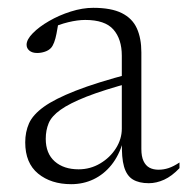

<svg xmlns="http://www.w3.org/2000/svg" viewBox="-20 -461 479 491"><path d="M314.5 -273 317.5 -250.5Q245 -231 201.2 -213.8Q157.5 -196.5 134.8 -180.2Q112 -164 104.5 -146Q97 -128 97 -106Q97 -68.5 120 -48.2Q143 -28 181 -28Q211 -28 236.2 -43Q261.5 -58 276.5 -81.8Q291.5 -105.5 291.5 -132V-318.5Q291.5 -361 270 -385.5Q248.5 -410 198 -410Q178.5 -410 154.5 -404.2Q130.5 -398.5 101 -385L129.5 -403Q127 -388 124.5 -375Q122 -362 118.5 -352.8Q115 -343.5 110.5 -338.5Q104.5 -332 94.8 -328.8Q85 -325.5 75 -325.5Q62.5 -325.5 55.2 -331.5Q48 -337.5 48 -346.5Q48 -360 64 -376.2Q80 -392.5 105.5 -407.2Q131 -422 161 -431.5Q191 -441 218.5 -441Q264.5 -441 291.5 -427.5Q318.5 -414 330 -388.5Q341.5 -363 341.5 -327V-80Q341.5 -61 347 -49.2Q352.5 -37.5 362.2 -32.2Q372 -27 385.5 -27Q398.5 -27 411.2 -31.2Q424 -35.5 439 -45.5V-31Q419.5 -10.5 399.8 -1.5Q380 7.5 360.5 7.5Q335.5 7.5 319.8 -2Q304 -11.5 297.2 -34.8Q290.5 -58 292 -97.5L295 -99.5Q284.5 -63.5 265 -39.2Q245.5 -15 219.2 -2.5Q193 10 162 10Q110.5 10 77.5 -17Q44.5 -44 44.5 -97Q44.5 -123.5 54.2 -145.5Q64 -167.5 92 -187.8Q120 -208 173.5 -229Q227 -250 314.5 -273Z"/></svg>

Font: Newsreader 24pt Light
Style: Regular
Weight: 300
Designer: Hugues Gentile
Foundry: Production Type
Version: Version 1.003